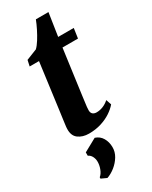

<svg xmlns="http://www.w3.org/2000/svg" viewBox="-241 -729 833 1051"><g transform="rotate(-30 175.5 -203.0)"><path d="M205.5 -186.5Q203 -166.5 200.8 -150.2Q198.5 -134 197.2 -122Q196 -110 196 -101Q196 -85 205 -77.2Q214 -69.5 229 -69.5Q250 -69.5 270.2 -77.8Q290.5 -86 307.5 -101.5L319 -68Q302.5 -48 275.5 -30Q248.5 -12 213 -0.8Q177.5 10.5 134.5 10.5Q95 10.5 68.2 -9.5Q41.5 -29.5 43.5 -73Q43.5 -77 44.2 -84.2Q45 -91.5 46.8 -104.5Q48.5 -117.5 51.2 -137.8Q54 -158 58 -187.5L95.5 -470.5H36.5L44.5 -507.5L112.5 -534.5Q127 -548 142.5 -572.8Q158 -597.5 172 -625.5Q186 -653.5 195 -677H274.5L252.5 -532.5H351L342 -470.5H244ZM100 271 65 255 65.5 246.5Q80.5 234.5 89.5 211Q98.5 187.5 98 164Q97.5 148 90 133.2Q82.5 118.5 67.5 111.5V90.5L149.5 45.5Q178.5 55 193.2 80Q208 105 208.5 137.5Q209 168 192.8 195Q176.5 222 151.5 242Q126.5 262 100 271Z"/></g></svg>

Font: Merriweather 72pt ExtraBold
Style: Italic
Weight: 800
Italic angle: -7.8°
Version: Version 2.101